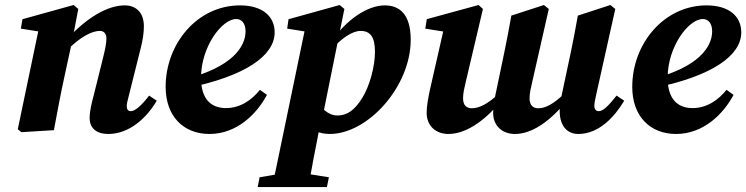

<svg xmlns="http://www.w3.org/2000/svg" viewBox="-20 -520 2981 767"><path d="M338.1 -48.5C338.1 -8.3 365 15.2 412.6 15.2C497.9 15.2 567.2 -50.7 606.2 -117.7L575.7 -138.1C544.1 -96.7 519.1 -75.9 502 -75.9C492.2 -75.9 486.3 -82.9 486.3 -96.2C486.3 -106.2 490.2 -120 495 -139.3L542.2 -327.9C550.2 -359.5 554.8 -388.2 554.8 -415.1C554.8 -471.2 522 -498.5 478.6 -498.5C408.2 -498.5 326.6 -448.6 251 -366.9L251 -322.7C302.9 -373.6 347.3 -396.5 378.8 -396.5C394.3 -396.5 405.1 -386.9 405.1 -365.3C405.1 -348.9 400 -321.7 392 -290.6L354.8 -141C346.9 -110.8 338.1 -78 338.1 -48.5ZM195.3 0C209 -72.4 221.7 -142.9 237.5 -214.3L269.2 -360.7L292.7 -484.2L274 -500L69.6 -443.2L63.4 -405.6L189.9 -385.6L136.9 -414.7L51 -3.6L65.4 8L195.3 0Z M816.9 15.2C925.3 15.2 1005.2 -63.6 1046.4 -141L1018.4 -161.2C987 -122.1 941.3 -88.2 882.7 -88.2C820.5 -88.2 783 -127.2 783 -209.2C783 -333.5 866.6 -444 923.7 -444C944.4 -444 960.9 -427.8 960.9 -395.1C960.9 -332.3 906 -251.4 721.9 -204.8L724.5 -167.6C963.5 -216.2 1077.2 -299 1077.2 -390.7C1077.2 -455.4 1027.7 -498.5 938.5 -498.5C769.2 -498.5 641.7 -346.3 641.7 -173C641.7 -55.8 712.6 15.2 816.9 15.2Z M1067.4 227.3H1211.9C1224.1 155.7 1237.5 86.1 1257.3 -13.3L1264.2 -31.3L1355.7 -484.2L1337 -500L1132.6 -443.2L1127.2 -405.6L1253.4 -385.6L1200.6 -414.7L1067.4 227.3ZM1194.6 -30.6C1224.7 1.3 1258.5 15.2 1297.3 15.2C1450 15.2 1620.7 -174.4 1620.7 -361.1C1620.7 -465.5 1574.4 -498.5 1516.7 -498.5C1448.1 -498.5 1360.7 -440.1 1304.9 -353.6L1311.6 -330.6C1346.6 -367.2 1387.2 -396.5 1420.5 -396.5C1459.2 -396.5 1477.9 -372.4 1477.9 -313.2C1477.9 -252.8 1455.8 -174.6 1427.1 -128.8C1396.4 -78.8 1365.5 -58.6 1328.3 -58.6C1290.9 -58.6 1261.9 -87.6 1235.1 -130.3L1194.6 -30.6ZM1009.3 227.3H1285.9L1293.9 188.2L1171.3 168.8H1129.9L1017.1 188.2L1009.3 227.3Z M1771.2 15.2C1836.9 15.2 1911.7 -31.5 1979.9 -114.6L1973.5 -146.9C1928.1 -103.5 1893 -87.5 1864.9 -87.5C1845.2 -87.5 1829.8 -97.9 1829.8 -127.6C1829.8 -147.4 1835.1 -169.6 1841.2 -195.4L1909.2 -484.2L1891.9 -500L1685 -443.5L1678.8 -405.6L1803.1 -385.8L1755.7 -417.2L1698.2 -164.6C1690.9 -131.1 1684.4 -97.7 1684.4 -69.4C1684.4 -14.4 1724.1 15.2 1771.2 15.2ZM2036.8 15.2C2102.5 15.2 2173.7 -31.5 2241.8 -114.6L2235.5 -146.9C2190 -103.5 2158.6 -87.5 2130.5 -87.5C2110.8 -87.5 2095.4 -97.9 2095.4 -127.6C2095.4 -147.4 2100.7 -169.6 2106.8 -195.4L2172.3 -484.2L2152.8 -500L2022.7 -457.6C2013.8 -407.3 2004.5 -358.2 1994.3 -309.4L1963.8 -163.2C1956.5 -129.7 1950 -97.7 1950 -69.4C1950 -14.4 1989.7 15.2 2036.8 15.2ZM2289.9 15.2C2372.4 15.2 2434.1 -51.9 2473.6 -117.7L2443.1 -138.1C2409.7 -95.9 2389.1 -75.9 2371.5 -75.9C2361.7 -75.9 2354.3 -83.2 2354.3 -96.5C2354.3 -107 2356.8 -120.8 2361.1 -139.3L2437.9 -484.2L2418.4 -500L2288.3 -457.6C2279.4 -407.3 2270.1 -358.2 2259.9 -309.4L2225.9 -149.7C2219.8 -121.7 2215.9 -101.8 2215.9 -76.2C2215.9 -17.7 2245.5 15.2 2289.9 15.2Z M2680.9 15.2C2789.3 15.2 2869.2 -63.6 2910.4 -141L2882.4 -161.2C2851 -122.1 2805.3 -88.2 2746.7 -88.2C2684.5 -88.2 2647 -127.2 2647 -209.2C2647 -333.5 2730.6 -444 2787.7 -444C2808.4 -444 2824.9 -427.8 2824.9 -395.1C2824.9 -332.3 2770 -251.4 2585.9 -204.8L2588.5 -167.6C2827.5 -216.2 2941.2 -299 2941.2 -390.7C2941.2 -455.4 2891.7 -498.5 2802.5 -498.5C2633.2 -498.5 2505.7 -346.3 2505.7 -173C2505.7 -55.8 2576.6 15.2 2680.9 15.2Z"/></svg>

Font: Source Serif Variable
Style: Italic
Weight: 389
Italic angle: -12°
Designer: Frank Grießhammer
Foundry: Adobe Systems Incorporated
Version: Version 3.001;hotconv 1.0.111;makeotfexe 2.5.65597